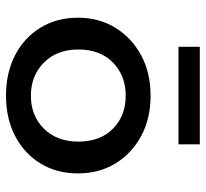

<svg xmlns="http://www.w3.org/2000/svg" viewBox="-43 -634 686 640"><g transform="rotate(90 300.0 -314.0)"><path d="M299 9Q223 9 164.5 -21Q106 -51 72.5 -105.5Q39 -160 39 -231Q39 -301 72.5 -355.5Q106 -410 164.5 -441.5Q223 -473 299 -473Q375 -473 433.5 -441.5Q492 -410 525 -355.5Q558 -301 558 -231Q558 -160 525 -106Q492 -52 433.5 -21.5Q375 9 299 9ZM299 -74Q366 -74 409 -117.5Q452 -161 452 -232Q452 -305 409 -347.5Q366 -390 299 -390Q232 -390 188.5 -347.5Q145 -305 145 -232Q145 -161 188.5 -117.5Q232 -74 299 -74ZM136 -566V-637H461V-566Z"/></g></svg>

Font: Inconsolata Expanded SemiBold
Style: Regular
Weight: 600
Width: 7
Monospace: yes
Designer: Raph Levien, Cyreal, Brenton Simpson
Foundry: Raph Levien, Cyreal, Google
Version: Version 3.001; ttfautohint (v1.8.2.53-6de2)